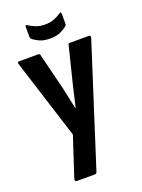

<svg xmlns="http://www.w3.org/2000/svg" viewBox="-152 -881 704 951"><g transform="rotate(-20 199.5 -406.0)"><path d="M82 0Q77 0 75 -3.5Q73 -7 74 -13L143 -223L10 -642Q6 -655 17 -655H117Q125 -655 127 -648L175 -454Q181 -426 187 -398Q193 -370 199 -342H201Q208 -370 214 -398Q220 -426 227 -454L275 -647Q276 -655 284 -655H384Q395 -655 392 -642L189 -8Q186 0 178 0ZM201 -708Q168 -708 146 -718Q124 -728 110 -740Q106 -744 106 -751V-804Q106 -816 116 -809Q133 -798 153.5 -790Q174 -782 201 -782Q229 -782 248.5 -790Q268 -798 285 -809Q289 -813 292.5 -811.5Q296 -810 296 -804V-751Q296 -743 291 -740Q277 -728 255.5 -718Q234 -708 201 -708Z"/></g></svg>

Font: Sofia Sans Extra Condensed
Style: Bold
Weight: 700
Designer: Botio Nikoltchev, Ani Petrova
Foundry: lettersoup
Version: Version 4.101